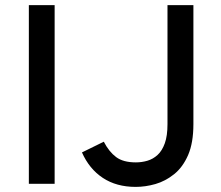

<svg xmlns="http://www.w3.org/2000/svg" viewBox="-20 -720 867 752"><path d="M93 0V-700H194V0ZM511.5 12Q436 12 382.8 -23.2Q329.5 -58.5 301 -123L386.5 -165Q407 -125.5 434.8 -104.8Q462.5 -84 512 -84Q535.5 -84 557.5 -90.5Q579.5 -97 597.2 -113.2Q615 -129.5 625.5 -158.8Q636 -188 636 -233.5V-700H737.5V-234Q737.5 -160.5 716.8 -112.8Q696 -65 662 -37.8Q628 -10.5 588.8 0.8Q549.5 12 511.5 12Z"/></svg>

Font: Overpass Medium
Style: Regular
Weight: 500
Designer: Delve Withrington, Dave Bailey, Thomas Jockin
Foundry: Delve Fonts LLC
Version: Version 4.000